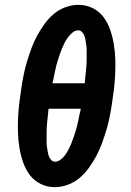

<svg xmlns="http://www.w3.org/2000/svg" viewBox="-20 -763 540 791"><path d="M206 8Q174 8 147 -5.5Q120 -19 102.5 -42.5Q85 -66 75 -95Q65 -124 60 -154.5Q55 -185 54 -216.5Q53 -248 54.5 -279.5Q56 -311 60 -343Q64 -375 69 -407Q73 -433 78.5 -459.5Q84 -486 92 -512Q100 -538 109.5 -564Q119 -590 132.5 -615Q146 -640 162.5 -663Q179 -686 200.5 -704.5Q222 -723 249 -733Q276 -743 303 -743Q335 -743 362 -729.5Q389 -716 406.5 -692.5Q424 -669 434 -640Q444 -611 449 -580.5Q454 -550 455 -518.5Q456 -487 454.5 -455.5Q453 -424 449 -392Q445 -360 440 -328Q436 -302 430.5 -275.5Q425 -249 417 -223Q409 -197 399.5 -171Q390 -145 376.5 -120Q363 -95 346.5 -72Q330 -49 308.5 -30.5Q287 -12 260 -2Q233 8 206 8ZM329 -420Q330 -430 331 -440Q332 -450 333 -459.5Q334 -469 335 -479Q336 -489 336.5 -499Q337 -509 337 -519Q337 -529 337 -538.5Q337 -548 337 -558Q337 -568 335.5 -577.5Q334 -587 332.5 -596.5Q331 -606 328 -614.5Q325 -623 318.5 -630.5Q312 -638 302 -638Q290 -638 279.5 -629.5Q269 -621 261 -610.5Q253 -600 247 -588.5Q241 -577 236 -565Q231 -553 227 -541Q223 -529 219 -517Q215 -505 212 -493Q209 -481 206.5 -468.5Q204 -456 201.5 -444Q199 -432 196 -420ZM207 -97Q219 -97 230 -105.5Q241 -114 248.5 -124.5Q256 -135 262 -146.5Q268 -158 273 -170Q278 -182 282 -194Q286 -206 290 -218Q294 -230 297 -242Q300 -254 302.5 -266.5Q305 -279 307.5 -291Q310 -303 313 -315H180Q179 -305 178 -295Q177 -285 176 -275.5Q175 -266 174 -256Q173 -246 172.5 -236Q172 -226 172 -216Q172 -206 172 -196.5Q172 -187 172 -177Q172 -167 173.5 -157.5Q175 -148 176.5 -138.5Q178 -129 181 -120.5Q184 -112 190.5 -104.5Q197 -97 207 -97Z"/></svg>

Font: Iosevka Extrabold
Style: Italic
Weight: 800
Italic angle: -9°
Monospace: yes
Designer: Belleve Invis
Foundry: Belleve Invis
Version: Version 32.5.0; ttfautohint (v1.8.4)